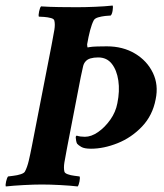

<svg xmlns="http://www.w3.org/2000/svg" viewBox="-30 -668 592 692"><path d="M355 -501Q413 -501 456.5 -475Q500 -449 521 -405.5Q542 -362 531 -310Q520 -252 482 -212Q444 -172 394 -152Q344 -132 298 -132Q274 -132 263 -138.5Q252 -145 248 -150Q246 -153 244.5 -160.5Q243 -168 243 -172Q243 -179 247 -179Q259 -175 276 -175Q299 -175 323.5 -192Q348 -209 367.5 -236.5Q387 -264 393 -296Q402 -340 396.5 -377.5Q391 -415 373 -438Q355 -461 324 -461Q308 -461 296 -457.5Q284 -454 277 -445Q271 -438 268.5 -424.5Q266 -411 261 -390L213 -142Q212 -138 211.5 -134Q211 -130 210 -126Q205 -101 202 -82Q199 -63 202 -50Q203 -44 214 -40Q225 -36 238 -34.5Q251 -33 257 -32Q259 -27 256.5 -14Q254 -1 250 4Q225 1 187.5 -1Q150 -3 121 -3Q93 -3 55.5 -1Q18 1 -9 4Q-11 -1 -8 -14Q-5 -27 -1 -32Q5 -33 18.5 -34.5Q32 -36 44.5 -40Q57 -44 60 -50Q68 -65 73.5 -88Q79 -111 85 -142L155 -501Q156 -505 156.5 -509Q157 -513 158 -517Q163 -542 166 -561Q169 -580 166 -593Q165 -600 153.5 -603Q142 -606 129 -607Q116 -608 110 -608Q108 -613 111 -627Q114 -641 118 -645Q148 -643 183.5 -642.5Q219 -642 247 -642Q276 -642 312.5 -643.5Q349 -645 376 -648Q378 -644 376 -630.5Q374 -617 369 -612Q363 -612 349.5 -610.5Q336 -609 324 -605.5Q312 -602 308 -595Q301 -582 295 -559.5Q289 -537 284 -508Q284 -508 284.5 -502.5Q285 -497 286 -497Q288 -497 289 -497.5Q290 -498 291 -498Q302 -500 320.5 -500.5Q339 -501 355 -501Z"/></svg>

Font: Amiri
Style: Bold Italic
Weight: 700
Italic angle: 10°
Designer: Khaled Hosny
Version: Version 0.113